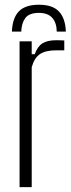

<svg xmlns="http://www.w3.org/2000/svg" viewBox="-20 -770 291 790"><path d="M140.5 -750.5Q196.5 -750.5 222.8 -722.5Q249 -694.5 251 -640H213.5Q213 -676.5 194.8 -696.8Q176.5 -717 140.5 -717Q100 -717 84.2 -695.8Q68.5 -674.5 67.5 -640H29Q31 -695 57.2 -722.8Q83.5 -750.5 140.5 -750.5ZM60.5 0V-600H110.5V-547H123Q134 -578.5 154.5 -591.5Q175 -604.5 211.5 -604.5Q218.5 -604.5 227.8 -604.2Q237 -604 244.5 -603.5V-563H211.5Q168.5 -563 145 -547.8Q121.5 -532.5 110.5 -493.5V0Z"/></svg>

Font: Big Shoulders Text Thin ExtraLight
Style: Regular
Weight: 250
Version: Version 2.002